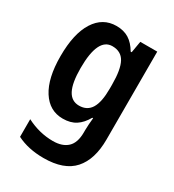

<svg xmlns="http://www.w3.org/2000/svg" viewBox="-190 -662 915 1010"><g transform="rotate(30 267.5 -157.0)"><path d="M219 -554Q263 -554 294.5 -534.5Q326 -515 350 -474H356L368 -544H471V-10Q471 111 413.5 175.5Q356 240 232 240Q139 240 70 205V98Q148 138 230 138Q287 138 318 109Q349 80 349 17V4Q349 -11 350.5 -32.5Q352 -54 354 -72H349Q326 -31 294.5 -10.5Q263 10 216 10Q135 10 88.5 -63Q42 -136 42 -269Q42 -406 89 -480Q136 -554 219 -554ZM253 -451Q165 -451 165 -268Q165 -178 187.5 -135Q210 -92 256 -92Q305 -92 328.5 -130.5Q352 -169 352 -250V-275Q352 -367 329 -409Q306 -451 253 -451Z"/></g></svg>

Font: Noto Sans Bengali Condensed SemiBold
Style: Regular
Weight: 600
Width: 3
Designer: Joana Ranito - Universal Thirst; Jelle Bosma - Monotype Design Team
Foundry: Universal Thirst ehf.
Version: Version 3.000; ttfautohint (v1.8.4.7-5d5b)